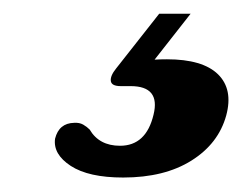

<svg xmlns="http://www.w3.org/2000/svg" viewBox="-20 -26 344 272"><path d="M205.5 -6.5H250L199 58.5Q207 58 216.5 58Q267 58 288.8 79.2Q310.5 100.5 300.5 137.5Q289.5 177.5 251.2 201.5Q213 225.5 154.5 225.5Q105.5 225.5 80.2 209Q55 192.5 58 170.5Q63.5 148.5 85 148Q92.5 147.5 97.8 150.5Q103 153.5 107 157.5Q120.5 180.5 150 180.5Q187 180.5 197.5 136.5Q207.5 96 165 96H151Q138 96 137 88.8Q136 81.5 144.5 71Z"/></svg>

Font: Fraunces 9pt S000
Style: Bold Italic
Weight: 700
Italic angle: -16°
Version: Version 1.000; ttfautohint (v1.8.3)